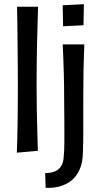

<svg xmlns="http://www.w3.org/2000/svg" viewBox="-20 -727 477 913"><path d="M60 -1Q61 -27 62 -60.5Q63 -94 63.5 -134Q64 -174 64.5 -221Q65 -268 65 -321Q65 -364 64.5 -415.5Q64 -467 63.5 -519Q63 -571 62.5 -616.5Q62 -662 61 -695H161Q160 -655 158.5 -608Q157 -561 156 -511.5Q155 -462 154.5 -413Q154 -364 154 -320Q154 -268 155 -209.5Q156 -151 157.5 -98.5Q159 -46 160 -10ZM197 166 195 96Q221 96 240 88.5Q259 81 270.5 63.5Q282 46 283 17Q286 -11 286 -49.5Q286 -88 286 -139.5Q286 -191 285 -258Q285 -322 283.5 -375Q282 -428 280.5 -465Q279 -502 278 -516H381Q381 -507 379.5 -475Q378 -443 377 -390Q376 -337 376 -265Q376 -221 376 -190Q376 -159 376 -135.5Q376 -112 376 -91Q376 -70 375.5 -48Q375 -26 374 3Q373 47 358.5 79.5Q344 112 319.5 131.5Q295 151 263.5 159.5Q232 168 197 166ZM280 -602 278 -702 379 -707 377 -607Z"/></svg>

Font: Truculenta SemiBold
Style: Regular
Weight: 600
Version: Version 1.002